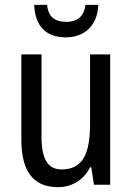

<svg xmlns="http://www.w3.org/2000/svg" viewBox="-20 -761 545 791"><path d="M385 -741H332C326 -691 296 -671 253 -671C206 -671 179 -691 174 -741H121C124 -654 170 -607 251 -607C331 -607 382 -659 385 -741ZM434 -537H351V-253C351 -126 321 -63 233 -63C177 -63 151 -106 151 -199V-537H68V-186C68 -62 112 10 219 10C275 10 324 -18 351 -72H356L367 0H434Z"/></svg>

Font: Noto Sans Gurmukhi UI Condensed
Style: Regular
Weight: 400
Width: 3
Designer: Jelle Bosma - Monotype Design Team
Foundry: Monotype Imaging Inc.
Version: Version 2.004